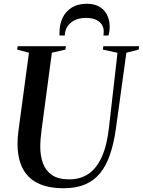

<svg xmlns="http://www.w3.org/2000/svg" viewBox="-20 -988 758 1018"><path d="M650 -708.5 594.5 -306Q583.5 -227.5 563.2 -168.2Q543 -109 510.5 -69.5Q478 -30 430.8 -10Q383.5 10 319 10Q232 10 178 -18Q124 -46 98.5 -98.5Q73 -151 73 -225.5Q73 -242.5 74.2 -260Q75.5 -277.5 78 -296L133.5 -708.5L71 -725L73.5 -743H329.5L327 -725L255 -708.5L200.5 -300Q197.5 -276.5 195.5 -253.5Q193.5 -230.5 193.5 -209.5Q193.5 -161 207.8 -122Q222 -83 255.5 -60Q289 -37 347 -37Q406 -37 449 -66Q492 -95 519.8 -156.2Q547.5 -217.5 558 -314L603 -708L525.5 -725L528 -743H717.5L715.5 -725ZM440.5 -968Q473 -968 496 -957.8Q519 -947.5 533.5 -930.2Q548 -913 554.8 -891Q561.5 -869 561.5 -846Q561.5 -830 559.5 -819.5Q557.5 -809 555 -799.5H528Q528.5 -802.5 529.2 -806.8Q530 -811 530 -821Q530 -840.5 520.2 -856.8Q510.5 -873 489.8 -883Q469 -893 435 -893Q401.5 -893 376.5 -881Q351.5 -869 337.8 -848Q324 -827 323.5 -799.5H295.5Q295.5 -804 295.5 -807Q295.5 -810 295.5 -817Q295.5 -858.5 311.8 -893Q328 -927.5 360.2 -947.8Q392.5 -968 440.5 -968Z"/></svg>

Font: Merriweather 144pt Medium
Style: Italic
Weight: 500
Italic angle: -7.8°
Version: Version 2.101